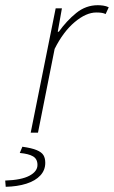

<svg xmlns="http://www.w3.org/2000/svg" viewBox="-74 -510 438 738"><path d="M44 0 140 -478H164L148 -388H152Q182 -430 219 -460Q256 -490 302 -490Q311 -490 322.5 -488.5Q334 -487 344 -482L332 -456Q326 -459 318 -460.5Q310 -462 296 -462Q257 -462 213 -425Q169 -388 136 -322L72 0ZM-52 208 -54 184Q8 182 39 165.5Q70 149 70 124Q70 101 53 91Q36 81 2 78L12 54Q48 59 67 67Q86 75 93 86.5Q100 98 100 116Q100 144 81 164.5Q62 185 27.5 196Q-7 207 -52 208Z"/></svg>

Font: Source Sans Variable
Style: Italic
Weight: 200
Italic angle: -11°
Designer: Paul D. Hunt
Foundry: Adobe Systems Incorporated
Version: Version 3.006;hotconv 1.0.111;makeotfexe 2.5.65597